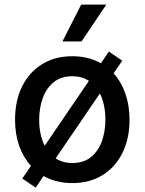

<svg xmlns="http://www.w3.org/2000/svg" viewBox="-20 -802 642 853"><path d="M138.5 31.6 79.2 -8.9 117.5 -65Q83.8 -101.9 65.3 -153.9Q46.9 -206 46.9 -269.9Q46.9 -354.8 78.5 -418.3Q110.1 -481.9 167.3 -517Q224.4 -552.2 301.1 -552.2Q372.5 -552.2 428.3 -521L463.8 -572.8L523.1 -532.3L484.7 -476.2Q518.5 -438.9 536.9 -386.5Q555.4 -334.2 555.4 -269.9Q555.4 -185.7 523.8 -122.3Q492.2 -58.9 435.2 -23.8Q378.2 11.4 301.1 11.4Q229.8 11.4 173.7 -19.9ZM301.5 -77.8Q351.6 -77.8 384.1 -104Q416.5 -130.3 432.4 -174.2Q448.2 -218 448.2 -270.2Q448.2 -338.1 423.7 -386.7L227.3 -98.4Q258.9 -77.8 301.5 -77.8ZM178.6 -154.5 375 -442.8Q343.4 -463.4 301.5 -463.4Q251.4 -463.4 218.8 -437Q186.1 -410.5 170.1 -366.5Q154.1 -322.4 154.1 -270.2Q154.1 -202.4 178.6 -154.5ZM257.5 -617.9 340.6 -781.6H452.4L342.3 -617.9Z"/></svg>

Font: Inter Zeller Medium
Style: Regular
Weight: 500
Designer: Rasmus Andersson; Joe Bland
Foundry: zeller
Version: Version 3.015;git-dec3a8cb1